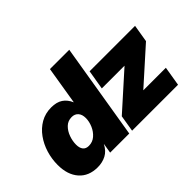

<svg xmlns="http://www.w3.org/2000/svg" viewBox="-125 -1045 1374 1374"><g transform="rotate(-45 562.0 -358.5)"><path d="M210 11.7Q120.1 11.7 69.3 -46.1Q18.6 -104 18.6 -202.6Q18.6 -263.2 36.1 -321Q53.7 -378.9 87.4 -425.5Q121.1 -472.2 168.9 -499.8Q216.8 -527.3 277.3 -527.3Q331.1 -527.3 364.7 -504.9Q398.4 -482.4 417 -439H417.5L464.8 -727.5H660.2L540 0H346.7L358.9 -75.2H358.4Q334.5 -28.3 296.1 -8.3Q257.8 11.7 210 11.7ZM273.4 -141.6Q311.5 -141.6 339.6 -166Q367.7 -190.4 383.3 -226.6Q398.9 -262.7 398.9 -298.3Q398.9 -334.5 380.9 -354.7Q362.8 -375 332 -375Q293.5 -375 267.3 -349.6Q241.2 -324.2 227.8 -286.6Q214.4 -249 214.4 -212.9Q214.4 -179.2 229 -160.4Q243.7 -141.6 273.4 -141.6ZM568.8 0 589.4 -125 858.4 -366.2V-367.2H629.4L654.3 -515.6H1114.3L1092.3 -382.8L830.6 -148.4V-147.5H1058.1L1033.7 0Z"/></g></svg>

Font: Inter Display Black
Style: Italic
Weight: 900
Italic angle: -9.39999°
Designer: Rasmus Andersson
Foundry: rsms
Version: Version 4.000;git-a52131595